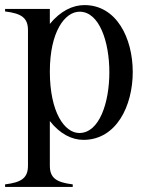

<svg xmlns="http://www.w3.org/2000/svg" viewBox="-20 -535 594 755"><path d="M0 190V200H266V190C200 182 176 164 176 116V-59C216 -8 263 15 308 15C438 15 502 -119 502 -252C502 -384 439 -515 312 -515C266 -515 218 -492 176 -441V-500H0V-490C66 -482 90 -464 90 -416V116C90 164 66 182 0 190ZM292 -12C234 -12 176 -93 176 -254C176 -410 235 -489 293 -489C371 -489 410 -370 410 -251C410 -132 371 -12 292 -12Z"/></svg>

Font: Sprat Condesed
Style: Regular
Weight: 400
Width: 3
Designer: Ethan Nakache
Foundry: Collletttivo
Version: Version 2.000;Glyphs 3.2 (3217)